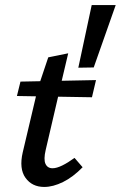

<svg xmlns="http://www.w3.org/2000/svg" viewBox="-20 -731 478 760"><path d="M155 9Q107 9 81 -27Q55 -63 70 -128L130 -382L171 -504L250 -520L220 -393L216 -374L161 -138Q152 -100 160 -82.5Q168 -65 188 -65Q204 -65 226.5 -76Q249 -87 275 -106L307 -69Q269 -30 229.5 -10.5Q190 9 155 9ZM47 -351 61 -408 360 -414 344 -346ZM351 -464 290 -463 343 -711H438Z"/></svg>

Font: Ysabeau Infant SemiBold
Style: Italic
Weight: 600
Italic angle: -12°
Designer: Christian Thalmann (Catharsis Fonts)
Version: Version 2.002; featfreeze: ss01,ss02,lnum